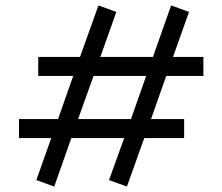

<svg xmlns="http://www.w3.org/2000/svg" viewBox="-20 -701 819 708"><path d="M343 -681 409 -657 350 -491H544L611 -681L677 -657L618 -491H730V-421H593L537 -262H659V-192H512L448 -13L382 -37L438 -192H243L180 -13L114 -37L169 -192H50V-262H194L250 -421H121V-491H275ZM325 -421 268 -262H463L519 -421Z"/></svg>

Font: Sakbunderan
Style: Regular
Weight: 400
Version: Version 1.00